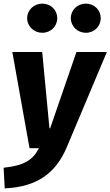

<svg xmlns="http://www.w3.org/2000/svg" viewBox="-41 -818 610 1060"><path d="M122 0H174C141 65 93 96 -21 108L-15 222C166 214 268 136 328 -6L549 -531H381L236 -110H232L192 -531H27ZM192 -637C239 -637 275 -672 275 -718C275 -763 239 -798 192 -798C147 -798 109 -763 109 -718C109 -672 147 -637 192 -637ZM433 -637C479 -637 515 -672 515 -718C515 -763 479 -798 433 -798C387 -798 350 -763 350 -718C350 -672 387 -637 433 -637Z"/></svg>

Font: Fira Sans OT
Style: Bold Italic
Weight: 700
Italic angle: -8°
Designer: Carrois Corporate & Edenspiekermann
Foundry: Carrois Corporate GbR & Edenspiekermann AG
Version: Version 2.001